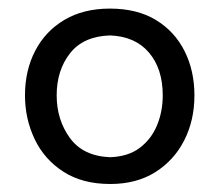

<svg xmlns="http://www.w3.org/2000/svg" viewBox="-20 -791 522 458"><path d="M243.2 -352.1Q176.3 -352.1 130.9 -381.6Q85.4 -411.1 62.5 -459.5Q39.6 -507.8 39.6 -563.5Q39.6 -623 64 -669.9Q88.4 -716.8 133.8 -743.7Q179.2 -770.5 242.2 -770.5Q307.1 -770.5 352.1 -743.2Q397 -715.8 420.4 -668.9Q443.8 -622.1 443.8 -563.5Q443.8 -503.9 419.4 -456.1Q395 -408.2 350.1 -380.1Q305.2 -352.1 243.2 -352.1ZM242.7 -416Q285.6 -417.5 313.2 -438.2Q340.8 -459 354.5 -491.9Q368.2 -524.9 368.2 -563.5Q368.2 -627 335.4 -665.5Q302.7 -704.1 242.7 -706.5Q179.2 -704.6 147.2 -664.1Q115.2 -623.5 115.2 -563.5Q115.2 -505.4 146.7 -461.9Q178.2 -418.5 242.7 -416Z"/></svg>

Font: Pinar-DS2-FD Medium
Style: Regular
Weight: 500
Designer: Amin Abedi
Version: Version 3.000